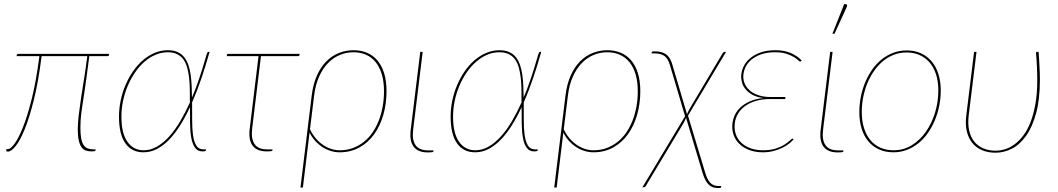

<svg xmlns="http://www.w3.org/2000/svg" viewBox="-20 -746 5223 948"><path d="M518.5 -480 518 -474Q517.5 -469 510 -469H421Q413 -406 406.8 -360.8Q400.5 -315.5 395.5 -282.5Q390.5 -249.5 387 -226.5Q383.5 -203.5 381.2 -185.2Q379 -167 378 -150.8Q377 -134.5 377 -115.5Q377 -83 381 -62.2Q385 -41.5 393.2 -29.5Q401.5 -17.5 413.8 -13Q426 -8.5 442 -8.5H452.5L451.5 -3.5Q451.5 -1.5 447.5 0Q443.5 1.5 431.5 1.5Q415.5 1.5 403 -3Q390.5 -7.5 382 -19.8Q373.5 -32 368.8 -53.2Q364 -74.5 364 -107.5Q364 -139 368.8 -178.5Q373.5 -218 380.5 -264Q387.5 -310 395.8 -361.5Q404 -413 411 -469H185.5Q169.5 -342 147 -252.2Q124.5 -162.5 101.2 -106Q78 -49.5 56.2 -23.5Q34.5 2.5 19.5 2.5Q11 2.5 11 -1L12 -10H21Q31.5 -10 50.8 -35Q70 -60 92.2 -114.8Q114.5 -169.5 136.5 -256.8Q158.5 -344 174.5 -469H62L62.5 -473Q63 -475.5 65 -477.8Q67 -480 71 -480Z M997 -3.5Q996 1.5 980 1.5Q955.5 1.5 942.8 -16.8Q930 -35 924.5 -65.2Q919 -95.5 918.5 -135Q918 -174.5 918 -217Q895 -167.5 869.2 -126.5Q843.5 -85.5 814.8 -56Q786 -26.5 754.5 -10.2Q723 6 688 6Q630.5 6 599 -38.5Q567.5 -83 567.5 -169.5Q567.5 -210.5 576 -250.8Q584.5 -291 600.2 -327.5Q616 -364 637.8 -395.2Q659.5 -426.5 686.2 -449.2Q713 -472 744 -485Q775 -498 808.5 -498Q837 -498 856.8 -489Q876.5 -480 889.5 -463.8Q902.5 -447.5 910 -425.5Q917.5 -403.5 921.2 -377.8Q925 -352 926.2 -323Q927.5 -294 928 -264.5Q947 -309.5 962.8 -356Q978.5 -402.5 991.5 -448Q995.5 -462.5 998.2 -471Q1001 -479.5 1002.8 -483.8Q1004.5 -488 1006 -489Q1007.5 -490 1009.5 -490H1015Q996 -423 974.8 -360Q953.5 -297 928.5 -240.5Q929 -196.5 928.8 -154.8Q928.5 -113 932.8 -80.5Q937 -48 948.8 -28.2Q960.5 -8.5 984.5 -8.5H998ZM689.5 -4Q724 -4 755.8 -22.5Q787.5 -41 816.2 -73Q845 -105 870.2 -148Q895.5 -191 917.5 -240Q917.5 -270.5 917.2 -301Q917 -331.5 914 -359Q911 -386.5 904.8 -410Q898.5 -433.5 886.5 -451Q874.5 -468.5 855.2 -478.2Q836 -488 808 -488Q776.5 -488 747.5 -475.5Q718.5 -463 693 -440.8Q667.5 -418.5 646.8 -388.2Q626 -358 611 -322.8Q596 -287.5 587.8 -248.5Q579.5 -209.5 579.5 -170Q579.5 -88 609 -46Q638.5 -4 689.5 -4Z M1100.5 -475Q1101 -480 1107 -480H1459.5L1459 -475Q1458.5 -472.5 1456.8 -470.8Q1455 -469 1451.5 -469H1268.5L1225 -111Q1219 -61 1236.8 -34.8Q1254.5 -8.5 1298.5 -8.5H1326L1325 -3.5Q1325 -1.5 1320.5 0Q1316 1.5 1296.5 1.5Q1248.5 1.5 1227.2 -27Q1206 -55.5 1213 -111L1256.5 -469H1099.5Z M1519 -274Q1526 -331 1544.8 -373Q1563.5 -415 1591 -442.8Q1618.5 -470.5 1653 -484.2Q1687.5 -498 1726 -498Q1762.5 -498 1792.5 -485.2Q1822.5 -472.5 1843.8 -447.2Q1865 -422 1876.8 -384Q1888.5 -346 1888.5 -296Q1888.5 -234.5 1872.8 -179.5Q1857 -124.5 1827.5 -83.2Q1798 -42 1754.8 -18Q1711.5 6 1657 6Q1634.5 6 1612.8 -0.8Q1591 -7.5 1571.5 -20.2Q1552 -33 1535.8 -51Q1519.5 -69 1508.5 -91.5L1475.5 180H1463.5ZM1510.5 -107.5Q1523 -81.5 1540 -62Q1557 -42.5 1576.2 -29.8Q1595.5 -17 1616 -10.5Q1636.5 -4 1657 -4Q1692.5 -4 1722.2 -15Q1752 -26 1776.5 -45.5Q1801 -65 1819.5 -92Q1838 -119 1850.5 -151.5Q1863 -184 1869.5 -220.5Q1876 -257 1876 -295.5Q1876 -343 1865.2 -379Q1854.5 -415 1834.8 -439.2Q1815 -463.5 1787.2 -475.8Q1759.5 -488 1725.5 -488Q1690 -488 1657.5 -474.5Q1625 -461 1599.2 -434.2Q1573.5 -407.5 1555.5 -367.5Q1537.5 -327.5 1531 -274Z M2055 -490H2067L2020 -106Q2013.5 -56 2031.5 -29.8Q2049.5 -3.5 2093.5 -3.5H2120.5L2120 1.5Q2120 3.5 2115.5 5Q2111 6.5 2091.5 6.5Q2043.5 6.5 2022.2 -22Q2001 -50.5 2008 -106Z M2634.5 -3.5Q2633.5 1.5 2617.5 1.5Q2593 1.5 2580.2 -16.8Q2567.5 -35 2562 -65.2Q2556.5 -95.5 2556 -135Q2555.5 -174.5 2555.5 -217Q2532.5 -167.5 2506.8 -126.5Q2481 -85.5 2452.2 -56Q2423.5 -26.5 2392 -10.2Q2360.5 6 2325.5 6Q2268 6 2236.5 -38.5Q2205 -83 2205 -169.5Q2205 -210.5 2213.5 -250.8Q2222 -291 2237.8 -327.5Q2253.5 -364 2275.2 -395.2Q2297 -426.5 2323.8 -449.2Q2350.5 -472 2381.5 -485Q2412.5 -498 2446 -498Q2474.5 -498 2494.2 -489Q2514 -480 2527 -463.8Q2540 -447.5 2547.5 -425.5Q2555 -403.5 2558.8 -377.8Q2562.5 -352 2563.8 -323Q2565 -294 2565.5 -264.5Q2584.5 -309.5 2600.2 -356Q2616 -402.5 2629 -448Q2633 -462.5 2635.8 -471Q2638.5 -479.5 2640.2 -483.8Q2642 -488 2643.5 -489Q2645 -490 2647 -490H2652.5Q2633.5 -423 2612.2 -360Q2591 -297 2566 -240.5Q2566.5 -196.5 2566.2 -154.8Q2566 -113 2570.2 -80.5Q2574.5 -48 2586.2 -28.2Q2598 -8.5 2622 -8.5H2635.5ZM2327 -4Q2361.5 -4 2393.2 -22.5Q2425 -41 2453.8 -73Q2482.5 -105 2507.8 -148Q2533 -191 2555 -240Q2555 -270.5 2554.8 -301Q2554.5 -331.5 2551.5 -359Q2548.5 -386.5 2542.2 -410Q2536 -433.5 2524 -451Q2512 -468.5 2492.8 -478.2Q2473.5 -488 2445.5 -488Q2414 -488 2385 -475.5Q2356 -463 2330.5 -440.8Q2305 -418.5 2284.2 -388.2Q2263.5 -358 2248.5 -322.8Q2233.5 -287.5 2225.2 -248.5Q2217 -209.5 2217 -170Q2217 -88 2246.5 -46Q2276 -4 2327 -4Z M2772 -274Q2779 -331 2797.8 -373Q2816.5 -415 2844 -442.8Q2871.5 -470.5 2906 -484.2Q2940.5 -498 2979 -498Q3015.5 -498 3045.5 -485.2Q3075.5 -472.5 3096.8 -447.2Q3118 -422 3129.8 -384Q3141.5 -346 3141.5 -296Q3141.5 -234.5 3125.8 -179.5Q3110 -124.5 3080.5 -83.2Q3051 -42 3007.8 -18Q2964.5 6 2910 6Q2887.5 6 2865.8 -0.8Q2844 -7.5 2824.5 -20.2Q2805 -33 2788.8 -51Q2772.5 -69 2761.5 -91.5L2728.5 180H2716.5ZM2763.5 -107.5Q2776 -81.5 2793 -62Q2810 -42.5 2829.2 -29.8Q2848.5 -17 2869 -10.5Q2889.5 -4 2910 -4Q2945.5 -4 2975.2 -15Q3005 -26 3029.5 -45.5Q3054 -65 3072.5 -92Q3091 -119 3103.5 -151.5Q3116 -184 3122.5 -220.5Q3129 -257 3129 -295.5Q3129 -343 3118.2 -379Q3107.5 -415 3087.8 -439.2Q3068 -463.5 3040.2 -475.8Q3012.5 -488 2978.5 -488Q2943 -488 2910.5 -474.5Q2878 -461 2852.2 -434.2Q2826.5 -407.5 2808.5 -367.5Q2790.5 -327.5 2784 -274Z M3367.5 -164Q3363 -154 3357.8 -143.8Q3352.5 -133.5 3347.5 -125.5L3169 171.5Q3168 173.5 3165.5 176Q3163 178.5 3159 178.5H3152L3362.5 -172L3288 -424Q3283.5 -438.5 3277.8 -449.5Q3272 -460.5 3263 -467.8Q3254 -475 3241.2 -478.8Q3228.5 -482.5 3210 -482.5H3197L3198 -487.5Q3198 -489.5 3200.2 -491Q3202.5 -492.5 3211.5 -492.5Q3249.5 -492.5 3269.2 -477.5Q3289 -462.5 3298.5 -431L3372 -182.5Q3376.5 -192.5 3382 -203.2Q3387.5 -214 3393 -222.5L3548 -483Q3549.5 -485 3551.8 -487.5Q3554 -490 3558 -490H3565L3377 -175L3461 103.5Q3472 142 3487.5 157.2Q3503 172.5 3528 172.5H3541L3540.5 177.5Q3540.5 179.5 3538 181Q3535.5 182.5 3526.5 182.5Q3515 182.5 3504 179.8Q3493 177 3483.2 169Q3473.5 161 3465 146.8Q3456.5 132.5 3449.5 109.5Z M3935.5 -444Q3933.5 -442 3931 -442Q3928 -442 3920.5 -449.2Q3913 -456.5 3898.5 -465Q3884 -473.5 3861.8 -480.8Q3839.5 -488 3807 -488Q3767 -488 3737.5 -477.5Q3708 -467 3688.5 -450Q3669 -433 3659.5 -411.2Q3650 -389.5 3650 -367.5Q3650 -346.5 3659.2 -328.2Q3668.5 -310 3685.8 -296.2Q3703 -282.5 3728 -274.8Q3753 -267 3784 -267H3858L3857 -257H3782.5Q3741.5 -257 3709 -246.8Q3676.5 -236.5 3653.8 -218.5Q3631 -200.5 3619 -175.5Q3607 -150.5 3607 -121Q3607 -95 3617 -73.5Q3627 -52 3645.5 -36.5Q3664 -21 3690 -12.5Q3716 -4 3748 -4Q3785.5 -4 3811.8 -13Q3838 -22 3855 -33Q3872 -44 3881 -53Q3890 -62 3893 -62Q3894.5 -62 3896.5 -60L3898.5 -58Q3889.5 -47 3874.8 -35.8Q3860 -24.5 3840.5 -15.2Q3821 -6 3797.2 0Q3773.5 6 3746.5 6Q3712 6 3684 -3.8Q3656 -13.5 3636.5 -30.2Q3617 -47 3606.2 -70Q3595.5 -93 3595.5 -120Q3595.5 -146 3604.8 -170Q3614 -194 3633.2 -213Q3652.5 -232 3681.2 -245Q3710 -258 3749 -262Q3718 -266 3697.2 -277Q3676.5 -288 3663.5 -302.8Q3650.5 -317.5 3645 -334.2Q3639.5 -351 3639.5 -367Q3639.5 -391 3650 -414.5Q3660.5 -438 3681.5 -456.5Q3702.5 -475 3734 -486.5Q3765.5 -498 3808 -498Q3853.5 -498 3885.5 -483.8Q3917.5 -469.5 3938.5 -447Z M4025 0ZM4079 -490H4091L4044 -106Q4037.5 -56 4055.5 -29.8Q4073.5 -3.5 4117.5 -3.5H4144.5L4144 1.5Q4144 3.5 4139.5 5Q4135 6.5 4115.5 6.5Q4067.5 6.5 4046.2 -22Q4025 -50.5 4032 -106ZM4090 -579.5 4148 -725.5H4156.5Q4160.5 -725.5 4162 -721.5Q4163.5 -717.5 4161 -712L4100.5 -579.5Z M4392 -4Q4441.5 -4 4482.2 -29.2Q4523 -54.5 4552 -96Q4581 -137.5 4597 -190.5Q4613 -243.5 4613 -299Q4613 -343 4602 -377.8Q4591 -412.5 4570.5 -436.8Q4550 -461 4521 -474Q4492 -487 4456 -487Q4423 -487 4393.8 -475.8Q4364.5 -464.5 4340 -444.2Q4315.5 -424 4296 -396.2Q4276.5 -368.5 4263 -335.8Q4249.5 -303 4242.2 -266.8Q4235 -230.5 4235 -193Q4235 -149 4246 -114Q4257 -79 4277.2 -54.5Q4297.5 -30 4326.5 -17Q4355.5 -4 4392 -4ZM4391 6Q4352 6 4320.8 -8Q4289.5 -22 4267.8 -47.8Q4246 -73.5 4234.5 -110.2Q4223 -147 4223 -193Q4223 -231.5 4230.5 -269Q4238 -306.5 4252.2 -340.2Q4266.5 -374 4286.8 -402.8Q4307 -431.5 4333 -452.5Q4359 -473.5 4390.2 -485.2Q4421.5 -497 4457 -497Q4496 -497 4527 -483Q4558 -469 4579.8 -443.2Q4601.5 -417.5 4613.2 -381Q4625 -344.5 4625 -299Q4625 -261 4617.5 -223.5Q4610 -186 4595.8 -152Q4581.5 -118 4561.2 -89Q4541 -60 4515 -39Q4489 -18 4457.8 -6Q4426.5 6 4391 6Z M4801.5 -490 4763 -176Q4758 -135 4765 -102.8Q4772 -70.5 4789.5 -48Q4807 -25.5 4834.2 -13.8Q4861.5 -2 4896.5 -2Q4920 -2 4944.2 -9.8Q4968.5 -17.5 4991.2 -34.8Q5014 -52 5034.2 -79.2Q5054.5 -106.5 5069.2 -145.5Q5084 -184.5 5092.8 -235.5Q5101.5 -286.5 5101.5 -351.5Q5101.5 -364 5101 -381Q5100.5 -398 5099.8 -416Q5099 -434 5098 -451.5Q5097 -469 5095.5 -483Q5095 -486.5 5096.8 -488.2Q5098.5 -490 5100.5 -490H5108Q5109.5 -472.5 5110.5 -454.2Q5111.5 -436 5112.5 -418Q5113.5 -400 5114 -383.2Q5114.5 -366.5 5114.5 -352Q5114.5 -256 5096 -187.8Q5077.5 -119.5 5046.8 -76Q5016 -32.5 4976.8 -12.2Q4937.5 8 4895.5 8Q4858 8 4828.8 -4.5Q4799.5 -17 4780.5 -40.5Q4761.5 -64 4753.5 -98.2Q4745.5 -132.5 4751 -176L4789.5 -490Z"/></svg>

Font: Lato Hairline
Style: Italic
Weight: 100
Italic angle: -7°
Designer: Lukasz Dziedzic
Foundry: tyPoland Lukasz Dziedzic
Version: Version 2.007; 2014-02-27